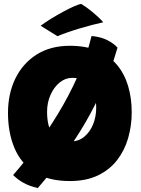

<svg xmlns="http://www.w3.org/2000/svg" viewBox="-20 -892 717 973"><path d="M444 -709.5Q491 -705.5 524.8 -688Q558.5 -670.5 575.5 -650.5Q539.5 -525 488.8 -416.8Q438 -308.5 381.2 -218.8Q324.5 -129 269.8 -58.8Q215 11.5 171.5 61Q130 51.5 100.2 35.2Q70.5 19 46.5 -5Q99 -64.5 158 -143.2Q217 -222 273 -313.8Q329 -405.5 374 -506Q419 -606.5 444 -709.5ZM334 25.5Q224 25.5 154.8 -19.5Q85.5 -64.5 53 -142.5Q20.5 -220.5 20.5 -319.5Q20.5 -418 58.2 -494.8Q96 -571.5 166 -615.8Q236 -660 334 -660Q415.5 -660 474.8 -634.8Q534 -609.5 572.2 -564Q610.5 -518.5 629 -457Q647.5 -395.5 647.5 -322.5Q647.5 -255 629.5 -192.5Q611.5 -130 573.8 -81Q536 -32 476.5 -3.2Q417 25.5 334 25.5ZM337.5 -175Q378 -175 407.2 -199.2Q436.5 -223.5 452 -262.5Q467.5 -301.5 467.5 -345Q467.5 -376 461 -403.8Q454.5 -431.5 440.5 -452.5Q426.5 -473.5 403.2 -485.5Q380 -497.5 346 -497.5Q311.5 -497.5 282.5 -474Q253.5 -450.5 236 -411.2Q218.5 -372 218.5 -325Q218.5 -281 229 -247.2Q239.5 -213.5 265.5 -194.2Q291.5 -175 337.5 -175ZM392 -872Q419.5 -855 443.5 -835.2Q467.5 -815.5 483.5 -800Q499.5 -784.5 503 -779Q479 -774 446.5 -765.5Q414 -757 380 -746.8Q346 -736.5 317 -726.2Q288 -716 271.5 -708.5L186 -761.5Q207 -777.5 237 -796Q267 -814.5 298.2 -831.5Q329.5 -848.5 355 -859.8Q380.5 -871 392 -872Z"/></svg>

Font: Grandstander Thin Black
Style: Regular
Weight: 900
Version: Version 1.200